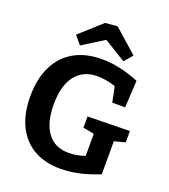

<svg xmlns="http://www.w3.org/2000/svg" viewBox="-167 -1060 1050 1192"><g transform="rotate(20 358.0 -464.5)"><path d="M697 -356V-281L625 -262V-44Q489 12 369 12Q270 12 196.5 -29Q123 -70 82.5 -151Q42 -232 42 -348Q42 -463 82.5 -546Q123 -629 199.5 -672.5Q276 -716 382 -716Q500 -716 629 -663L619 -484H534L513 -586Q447 -607 393 -607Q299 -607 247.5 -541Q196 -475 196 -350Q196 -230 244.5 -164Q293 -98 386 -98Q436 -98 492 -117V-263L419 -277V-351ZM403 -941 558 -804 511 -749 366 -838 224 -749 178 -804 323 -934Z"/></g></svg>

Font: Bitter Pro
Style: Bold
Weight: 700
Designer: Sol Matas, and Bitter project Authors
Foundry: Sol Matas
Version: Version 1.010